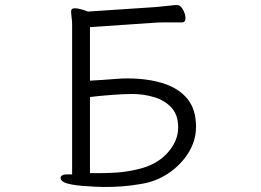

<svg xmlns="http://www.w3.org/2000/svg" viewBox="-20 -732 1040 764"><path d="M267 -604Q267 -620 267 -634.5Q267 -649 265 -661Q264 -670 263.5 -675.5Q263 -681 263 -685Q263 -695 268 -697Q273 -699 277 -699Q291 -699 310 -693Q329 -687 330 -686L601 -704Q624 -706 649.5 -709Q675 -712 684 -712Q698 -712 708 -694Q718 -676 718 -660Q718 -643 705 -643H663Q648 -643 632 -643Q616 -643 602 -642L338 -624V-411Q359 -412 387 -414Q415 -416 441.5 -418Q468 -420 486 -420Q567 -420 629 -400.5Q691 -381 725.5 -339Q760 -297 760 -228Q760 -172 729.5 -123.5Q699 -75 649.5 -42Q600 -9 541 0Q501 7 467 9.5Q433 12 398 12Q388 12 378.5 11.5Q369 11 359 11Q296 8 267 2.5Q238 -3 229.5 -10Q221 -17 221 -23Q221 -36 241 -38H267ZM374 -43Q409 -43 446 -45.5Q483 -48 526 -58Q602 -75 645.5 -122.5Q689 -170 689 -225Q689 -275 662 -304Q635 -333 593 -345.5Q551 -358 507 -358Q474 -358 426.5 -354.5Q379 -351 338 -346V-43Z"/></svg>

Font: Moon Stars Kai T
Style: Regular
Weight: 400
Designer: GuiWonder
Version: Version 1.101